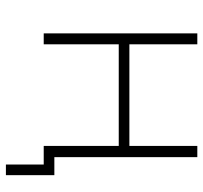

<svg xmlns="http://www.w3.org/2000/svg" viewBox="-39 -521 688 650"><g transform="rotate(90 305.0 -196.0)"><path d="M537 128H573V-36H512V-520H474V-290H130V-520H93V0H130V-254H474V0H537Z"/></g></svg>

Font: Fixel Display ExtraLight
Style: Regular
Weight: 200
Designer: AlfaBravo + MacPaw
Foundry: Kyrylo Tkachov, Marchela Mozhyna, Serhii Makarenko, Maria Weinstein, Zakhar Kryvoshyya
Version: Version 1.211